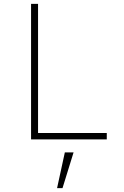

<svg xmlns="http://www.w3.org/2000/svg" viewBox="-20 -718 640 989"><path d="M140 0V-698H176V-33H530V0ZM314 67H359L302 251H274Z"/></svg>

Font: IBM Plex Mono ExtraLight
Style: Regular
Weight: 200
Monospace: yes
Designer: Mike Abbink, Paul van der Laan, Pieter van Rosmalen
Foundry: Bold Monday
Version: Version 2.3